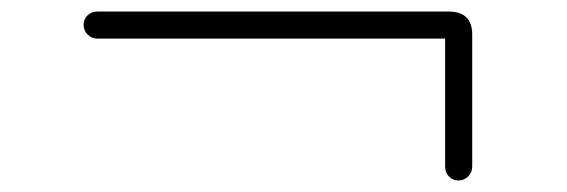

<svg xmlns="http://www.w3.org/2000/svg" viewBox="-20 -511 983 333"><path d="M775 -198Q765 -198 758.5 -205Q752 -212 752 -222V-444H149Q139 -444 132 -451Q125 -458 125 -468Q125 -478 132 -484.5Q139 -491 149 -491H758Q799 -491 799 -451V-222Q799 -212 792 -205Q785 -198 775 -198Z"/></svg>

Font: Kurewa Gothic CJK TC Regular
Style: Regular
Weight: 400
Designer: Max Yao
Foundry: Max-Everyday
Version: Version 1.071; ttfautohint (v1.8.3)